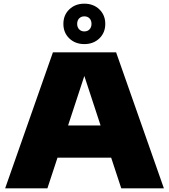

<svg xmlns="http://www.w3.org/2000/svg" viewBox="-20 -1025 920 1045"><path d="M8 0 268 -740H612L872 0H640L585 -167H293L238 0ZM350.5 -342H527.5L439 -611.5ZM439 -785Q389.5 -785 357.2 -816Q325 -847 325 -895Q325 -943 357.2 -974Q389.5 -1005 439 -1005Q488.5 -1005 520.8 -974Q553 -943 553 -895Q553 -847 520.8 -816Q488.5 -785 439 -785ZM439 -854Q456.5 -854 467.2 -865.2Q478 -876.5 478 -895Q478 -914 467.2 -925Q456.5 -936 439 -936Q422 -936 411 -925Q400 -914 400 -895Q400 -876.5 411 -865.2Q422 -854 439 -854Z"/></svg>

Font: Encode Sans Exp Black
Style: Regular
Weight: 900
Width: 7
Designer: Multiple Designers
Foundry: Impallari Type
Version: Version 3.002; ttfautohint (v1.8.3) -l 8 -r 50 -G 200 -x 14 